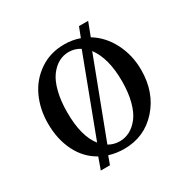

<svg xmlns="http://www.w3.org/2000/svg" viewBox="-149 -727 896 914"><g transform="rotate(-30 299.0 -270.5)"><path d="M402.8 -594.2H453.1L424.8 -520Q485.8 -482.9 520.5 -414.8Q555.2 -346.7 555.2 -266.1Q555.2 -142.6 482.4 -61.3Q409.7 20 297.9 20Q254.9 20 215.8 7.8L199.2 53.2H148.9L171.9 -11.2Q109.9 -45.4 76.4 -112.3Q43 -179.2 43 -266.1Q43 -343.8 72.8 -408.7Q102.5 -473.6 161.4 -513.9Q220.2 -554.2 297.9 -554.2Q341.8 -554.2 381.8 -540ZM148.9 -266.1Q148.9 -134.3 200.2 -70.8L359.9 -494.1Q331.5 -512.2 297.9 -512.2Q268.1 -512.2 242.2 -498Q216.3 -483.9 195.1 -455.3Q173.8 -426.8 161.4 -377.9Q148.9 -329.1 148.9 -266.1ZM449.2 -266.1Q449.2 -391.1 397.9 -460L237.8 -38.1Q265.1 -22 297.9 -22Q327.6 -22 353.8 -35.9Q379.9 -49.8 401.9 -78.1Q423.8 -106.4 436.5 -154.8Q449.2 -203.1 449.2 -266.1Z"/></g></svg>

Font: Adamina
Style: Regular
Weight: 400
Designer: Cyreal (www.cyreal.org)
Foundry: Cyreal (www.cyreal.org)
Version: Version 1.010